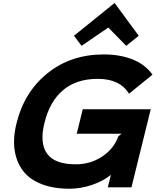

<svg xmlns="http://www.w3.org/2000/svg" viewBox="-20 -1156 990 1186"><path d="M911.1 -481 792 1H646L665 -76.2Q619.6 -38.1 549.3 -14.2Q479 9.8 410.2 9.8Q309.6 9.8 236.1 -19Q162.6 -47.9 122.1 -101.1Q81.5 -154.3 70.3 -229.5Q59.1 -304.7 83 -397.9Q130.9 -589.8 274.9 -704.8Q418.9 -819.8 621.1 -819.8Q721.2 -819.8 799.6 -788.6Q877.9 -757.3 921.9 -694.8L776.9 -577.1Q721.2 -668.9 584 -668.9Q451.7 -668.9 369.4 -599.1Q287.1 -529.3 254.9 -397.9Q223.6 -272.5 270.8 -206.8Q317.9 -141.1 448.2 -141.1Q539.6 -141.1 611.8 -189.5Q684.1 -237.8 710.9 -314L731 -330.1H454.1L491.2 -481ZM689 -1136.2 836.9 -935.1 759.8 -873 648.9 -985.8 483.9 -873 437 -935.1 686 -1136.2Z"/></svg>

Font: Sinkin Sans 700 Bold Italic
Style: Bold Italic
Weight: 700
Italic angle: -112°
Designer: Keith Bates
Foundry: K-Type
Version: Sinkin Sans (version 1.0)  by Keith Bates   •   © 2014   www